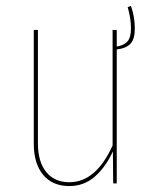

<svg xmlns="http://www.w3.org/2000/svg" viewBox="-20 -619 519 648"><path d="M374 -452V0H362L361 -108Q336 -54 299.5 -22.5Q263 9 214 9Q157 9 125.5 -29Q94 -67 94 -134V-518H108V-135Q108 -73 136 -38.5Q164 -4 214 -4Q304 -4 360 -128V-518H374V-462Q399 -466 410.5 -479.5Q422 -493 422 -523Q422 -557 411 -595L422 -599Q435 -562 435 -523Q435 -487 420.5 -471.5Q406 -456 374 -452Z"/></svg>

Font: Fira Sans Compressed Hair
Style: Regular
Weight: 100
Width: 1
Designer: bBox Type GmbH & Carrois Corporate GbR & Edenspiekermann AG
Foundry: bBox Type GmbH & Carrois Corporate GbR & Edenspiekermann AG
Version: Version 4.301